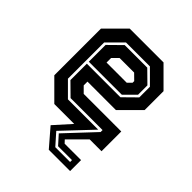

<svg xmlns="http://www.w3.org/2000/svg" viewBox="-201 -664 972 972"><g transform="rotate(45 285.0 -178.0)"><path d="M308.5 183.5 227 89 307 0H164.5L61.5 -103V-437L164.5 -540H406.5L509.5 -437V-302L406.5 -199H203V-172L233.5 -141.5H502.5V0H417.5L328.5 89L343.5 105H461V183.5ZM322.5 151H428.5V137.5H329L285.5 89L430.5 -65.5V-79.5H201.5L136.5 -143.5V-261H377L445 -328V-404L372 -477H200.5L122.5 -399V-139.5L196.5 -65.5H413.5L267.5 89ZM136.5 -275V-395L205.5 -463H367L431 -400V-333L373 -275ZM203 -335.5H347.5L368.5 -356.5V-368L337.5 -398.5H233.5L203 -368Z"/></g></svg>

Font: Tourney Thin
Style: Bold
Weight: 700
Version: Version 1.015